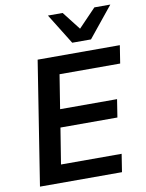

<svg xmlns="http://www.w3.org/2000/svg" viewBox="-100 -1009 819 1079"><g transform="rotate(-10 309.5 -469.5)"><path d="M39 0 150 -705H619L603 -603H257L226 -409H551L535 -307H210L177 -102H523L507 0ZM358 -765 250 -939H334L415 -835L515 -939H606L465 -765Z"/></g></svg>

Font: Nunito Sans 12pt
Style: Bold Italic
Weight: 700
Italic angle: -9°
Designer: Vernon Adams
Foundry: Vernon Adams
Version: Version 3.101;gftools[0.9.27]